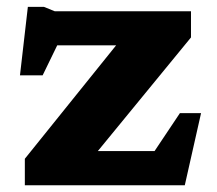

<svg xmlns="http://www.w3.org/2000/svg" viewBox="-20 -552 646 572"><path d="M54 0V-79L326 -417H150.5L107 -327.5H39.5L63 -531.5H111L143 -518.5H549V-440.5L271.5 -102H440.5L516 -215H579L530.5 0Z"/></svg>

Font: Newsreader 6pt
Style: Bold
Weight: 700
Designer: Hugues Gentile
Foundry: Production Type
Version: Version 1.003; ttfautohint (v1.8.3)